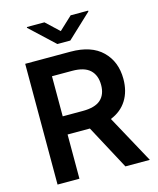

<svg xmlns="http://www.w3.org/2000/svg" viewBox="-134 -1024 919 1117"><g transform="rotate(-15 325.5 -465.5)"><path d="M71.7 0V-727.3H344.5Q469.8 -727.3 535.3 -663Q600.9 -598.7 600.9 -494.7Q600.9 -420.5 567.5 -367.2Q534.1 -313.9 470.2 -288.4L627.5 0H480.5L337.7 -266.3H203.5V0ZM203.5 -375.7H324.9Q398.1 -375.7 432.4 -406.2Q466.6 -436.8 466.6 -494.7Q466.6 -552.9 432.4 -585Q398.1 -617.2 324.2 -617.2H203.5ZM242.2 -931.5 321 -857.6 400.2 -931.5H505.7V-926.5L360.1 -790.1H282.3L136.4 -926.5V-931.5Z"/></g></svg>

Font: Inter UI Semi Bold
Style: Regular
Weight: 600
Designer: Rasmus Andersson
Foundry: rsms
Version: 3.2;8d6f07862